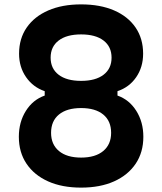

<svg xmlns="http://www.w3.org/2000/svg" viewBox="-20 -838 740 876"><path d="M350 -469Q416 -469 452.5 -497Q489 -525 489 -575Q489 -625 452.5 -653Q416 -681 350 -681Q284 -681 247.5 -653Q211 -625 211 -575Q211 -525 247.5 -497Q284 -469 350 -469ZM67 -593Q67 -662 102 -712.5Q137 -763 200.5 -790.5Q264 -818 350 -818Q437 -818 500.5 -790.5Q564 -763 598.5 -712.5Q633 -662 633 -593Q633 -532 601.5 -486Q570 -440 516 -422V-402Q570 -383 602 -332Q634 -281 634 -214Q634 -143 599 -91Q564 -39 500.5 -10.5Q437 18 350 18Q263 18 199.5 -10.5Q136 -39 101 -91Q66 -143 66 -214Q66 -281 98 -332Q130 -383 184 -402V-422Q131 -440 99 -486Q67 -532 67 -593ZM213 -232Q213 -179 249 -149Q285 -119 350 -119Q415 -119 451 -149Q487 -179 487 -232Q487 -286 451 -315.5Q415 -345 350 -345Q285 -345 249 -315.5Q213 -286 213 -232Z"/></svg>

Font: Martian Mono SemiExpanded SemiBold
Style: Regular
Weight: 600
Monospace: yes
Version: Version 0.930